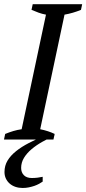

<svg xmlns="http://www.w3.org/2000/svg" viewBox="-21 -683 423 940"><path d="M240.7 0H-1.5L4.4 -27.3Q24.9 -35.6 44.4 -41.5Q64 -47.4 85 -50.3L204.1 -611.3Q185.5 -614.7 168.5 -620.8Q151.4 -627 133.3 -634.8L139.2 -662.6H381.3L375.5 -634.8Q356.9 -627 335.7 -620.8Q314.5 -614.7 294.9 -611.3L175.8 -50.3Q195.3 -46.4 213.4 -40.5Q231.4 -34.7 246.6 -27.3ZM246.6 -19Q215.8 -5.4 186.3 11.2Q156.7 27.8 133.5 47.4Q110.4 66.9 96.4 89.8Q82.5 112.8 82.5 139.2Q82.5 161.1 95.9 174.8Q109.4 188.5 134.8 188.5Q149.9 188.5 163.1 186.8Q176.3 185.1 188 182.6V206.1Q180.7 211.4 170.2 217Q159.7 222.7 147 227.1Q134.3 231.4 119.9 234.4Q105.5 237.3 89.8 237.3Q70.8 237.3 54.4 231.7Q38.1 226.1 26.4 215.8Q14.6 205.6 7.8 191.2Q1 176.8 1 159.2Q1 127.9 16.1 103Q31.2 78.1 57.9 56.9Q84.5 35.6 120.4 17.1Q156.2 -1.5 197.8 -19Z"/></svg>

Font: PT Astra Serif
Style: Italic
Weight: 400
Italic angle: -16°
Designer: A.Korolkova, I. Chaeva
Foundry: ParaType Ltd
Version: Version 1.001